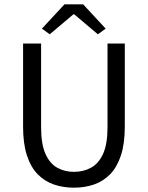

<svg xmlns="http://www.w3.org/2000/svg" viewBox="-20 -858 685 890"><path d="M322.8 12Q272.5 12 229.4 -2.9Q186.3 -17.9 154.4 -50.6Q122.5 -83.4 104.7 -137.9Q87 -192.4 87 -271V-656.3H170.5V-268.7Q170.5 -189.9 190.8 -144.6Q211.1 -99.4 245.5 -80.4Q280 -61.4 322.8 -61.4Q366.3 -61.4 401.6 -80.4Q436.9 -99.4 457.7 -144.6Q478.4 -189.9 478.4 -268.7V-656.3H558.5V-271Q558.5 -192.4 540.6 -137.9Q522.7 -83.4 490.8 -50.6Q459 -17.9 416.1 -2.9Q373.1 12 322.8 12ZM210.5 -699 174.4 -725.3 278.7 -837.8H365.5L469.8 -725.3L433.7 -699L324.1 -791.6H320.1Z"/></svg>

Font: Source Sans Variable
Style: Regular
Weight: 200
Designer: Paul D. Hunt
Foundry: Adobe Systems Incorporated
Version: Version 3.006;hotconv 1.0.111;makeotfexe 2.5.65597